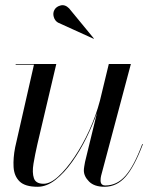

<svg xmlns="http://www.w3.org/2000/svg" viewBox="-20 -705 606 735"><path d="M202 -618.5Q190 -625.5 185.8 -640.2Q181.5 -655 188.5 -667.5Q195.5 -680 212.2 -684.2Q229 -688.5 244.5 -673L339.5 -557.5L338.5 -556.5ZM195.5 -460 123 -152.5Q114 -113 108.2 -78.5Q102.5 -44 109.8 -22.8Q117 -1.5 147 -1.5Q172.5 -1.5 203.2 -29.5Q234 -57.5 265 -103.8Q296 -150 321.8 -206.2Q347.5 -262.5 362.5 -319.5L396.5 -460H481L367 -32Q365 -24 365 -14Q365 5 383.5 5Q427.5 5 460.2 -32Q493 -69 524.5 -153.5L527 -153Q494.5 -67 460.8 -28.5Q427 10 380 10Q341 10 321 -10Q301 -30 301 -52.5Q301 -58.5 302.5 -67.8Q304 -77 305.5 -85L351.5 -274Q335.5 -227.5 311 -177.8Q286.5 -128 256.2 -85.5Q226 -43 192.2 -16.5Q158.5 10 124 10Q76 10 55 -10.5Q34 -31 32 -65.5Q30 -100 38 -141L110 -457.5H40V-460Z"/></svg>

Font: Bodoni* 72pt
Style: Italic
Weight: 400
Italic angle: -13°
Version: Version 2.3